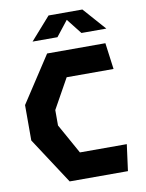

<svg xmlns="http://www.w3.org/2000/svg" viewBox="-100 -1009 820 1079"><g transform="rotate(-10 310.0 -469.5)"><path d="M208.5 0H541L561 -150.5H293.5L198.5 -321V-409L293.5 -579.5H561L541 -730H208.5L36 -466V-264ZM139.5 -810H281.5L350 -897L418.5 -810H560.5L446.5 -939H253.5Z"/></g></svg>

Font: Monaspace Krypton ExtraBold
Style: Regular
Weight: 800
Designer: Riley Cran & the Lettermatic Team
Foundry: Lettermatic
Version: Version 1.101 (Monaspace Krypton)